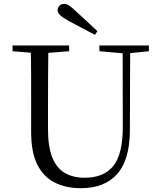

<svg xmlns="http://www.w3.org/2000/svg" viewBox="-20 -965 837 1001"><path d="M488 -802.5 475.2 -783.4Q440.1 -801.8 405.4 -820.1Q370.7 -838.4 336.4 -856.9Q305 -873.9 292.6 -886.7Q280.2 -899.5 280.2 -912.4Q280.2 -925.2 290.1 -935Q299.9 -944.8 314.7 -944.8Q327.3 -944.8 340.8 -936Q354.2 -927.2 376.9 -905.1Q403.5 -881.7 431.4 -855.3Q459.4 -828.9 488 -802.5ZM401.2 16.1Q323.9 16.1 265.4 -13.2Q206.9 -42.4 174.6 -106.7Q142.4 -171.1 142.4 -276.5V-391Q142.4 -475.8 142.3 -560.2Q142.2 -644.6 140 -728H232.2Q231.2 -645.4 230.7 -561.2Q230.2 -477 230.2 -391V-291.5Q230.2 -198.9 253 -143.1Q275.8 -87.3 318.7 -62.8Q361.7 -38.3 420.2 -38.3Q522.2 -38.3 571.4 -100.5Q620.6 -162.6 620.2 -305.7L619.4 -728H658.7L657.1 -285.6Q656.7 -132.5 591.2 -58.2Q525.7 16.1 401.2 16.1ZM45.5 -698V-728H340.7V-698L201.1 -686.9H179.8ZM498.2 -698V-728H756.2V-698L647.1 -686.7H626.2Z"/></svg>

Font: Noto Serif TC
Style: Regular
Weight: 200
Designer: Ryoko NISHIZUKA 西塚涼子 (kana & ideographs); Frank Grießhammer (Latin, Greek & Cyrillic); Wenlong ZHANG 张文龙 (bopomofo); San
Foundry: Adobe
Version: Version 2.001;hotconv 1.1.0;makeotfexe 2.6.0